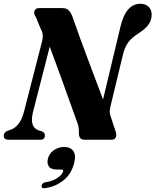

<svg xmlns="http://www.w3.org/2000/svg" viewBox="-44 -743 826 1021"><path d="M131 -145.5Q122 -108 128.8 -83.5Q135.5 -59 163 -49L179.5 -44.5Q195 -37 194.5 -22.5Q194.5 0 171 0H0.5Q-24 0 -24 -21.5Q-23.5 -39 -5.5 -46.5L12 -53Q34.5 -59.5 54 -84Q73.5 -108.5 84 -150.5L179.5 -522.5Q190 -563 172 -590.5L146.5 -653Q134.5 -668 139 -684Q143.5 -700 164.5 -700H286Q307.5 -700 319.2 -689.8Q331 -679.5 340 -657.5Q383 -535 424.5 -425Q466 -315 504 -214L597 -603Q626 -723 702.5 -723Q729 -723 745.8 -707.5Q762.5 -692 762.5 -663.5Q762 -635.5 745.8 -612.5Q729.5 -589.5 694 -566.5Q657 -543.5 637.8 -517.5Q618.5 -491.5 608.5 -447L543 -175.5Q539.5 -159.5 539.5 -147.8Q539.5 -136 545.5 -121L571 -43.5Q577.5 -26.5 571.8 -13.2Q566 0 550.5 0H405.5Q374.5 0 375.5 -37Q377 -70.5 363.5 -100.5Q349 -141 326.2 -204.5Q303.5 -268 276.2 -343.5Q249 -419 220.5 -495ZM258 158.5Q226.5 158.5 215.5 141.5Q204.5 124.5 211 100Q218 72.5 242.5 55.5Q267 38.5 297 38.5Q331 38.5 346.2 60.8Q361.5 83 350 125.5Q335.5 181.5 294.8 215Q254 248.5 199 257Q175.5 261.5 177 245Q177.5 239 182 233.8Q186.5 228.5 195.5 226.5Q237.5 220.5 262.5 202.5Q287.5 184.5 291.5 169Q294 158.5 282.5 158.5Z"/></svg>

Font: Fraunces 144pt Soft
Style: Bold Italic
Weight: 700
Italic angle: -16°
Version: Version 1.000;[b76b70a41]